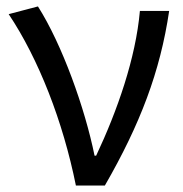

<svg xmlns="http://www.w3.org/2000/svg" viewBox="-20 -577 568 597"><path d="M216 0H306C416 -191 478 -354 506 -543H415C402 -396 345 -233 279 -93H274C244 -241 173 -439 98 -557L7 -533C100 -394 176 -199 216 0Z"/></svg>

Font: ChiuKong Gothic CL
Style: Regular
Weight: 400
Designer: Ryoko NISHIZUKA 西塚涼子 (kana, bopomofo & ideographs); Paul D. Hunt (Latin, Greek & Cyrillic); Sandoll Communications 산돌커뮤니
Foundry: Adobe
Version: Version 1.300